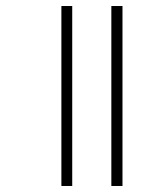

<svg xmlns="http://www.w3.org/2000/svg" viewBox="-20 -618 532 638"><path d="M350 0V-598H387V0ZM184 0V-598H220V0Z"/></svg>

Font: Noto Sans Gujarati ExtraCondensed ExtraLight
Style: Regular
Weight: 200
Width: 2
Designer: Jelle Bosma - Monotype Design Team, Universal Thirst
Foundry: Monotype Imaging Inc.
Version: Version 2.106; ttfautohint (v1.8.4.7-5d5b)